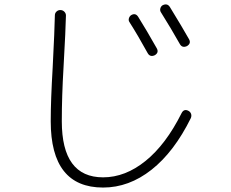

<svg xmlns="http://www.w3.org/2000/svg" viewBox="-20 -800 1040 863"><path d="M570.3 -732.4Q589.8 -743.2 601.6 -723.6Q637.7 -666 684.6 -583Q695.3 -563.5 675.8 -551.8Q654.3 -542 643.6 -561.5Q599.6 -641.6 561.5 -701.2Q556.6 -709 559.6 -718.3Q562.5 -727.5 570.3 -732.4ZM710.9 -776.4Q732.4 -787.1 744.1 -767.6Q799.8 -676.8 830.1 -623Q839.8 -604.5 820.3 -592.8Q798.8 -583 788.1 -602.5Q749 -671.9 703.1 -745.1Q698.2 -752.9 700.7 -762.2Q703.1 -771.5 710.9 -776.4ZM443.4 43Q208 43 208 -254.9Q208 -347.7 216.8 -497.1Q225.6 -670.9 226.6 -730.5Q226.6 -741.2 233.9 -748Q241.2 -754.9 251 -754.9Q261.7 -754.9 269 -747.6Q276.4 -740.2 276.4 -730.5Q275.4 -672.9 265.6 -498Q257.8 -367.2 257.8 -254.9Q257.8 -2.9 443.4 -2.9Q543 -2.9 634.3 -76.7Q725.6 -150.4 795.9 -291Q806.6 -312.5 827.1 -301.8Q835.9 -296.9 838.9 -288.1Q841.8 -279.3 837.9 -269.5Q762.7 -117.2 661.1 -37.1Q559.6 43 443.4 43Z"/></svg>

Font: Rounded Mgen+ 2m light
Style: Regular
Weight: 200
Designer: [Source Han Sans]
Ryoko NISHIZUKA  (kana & ideographs); Paul D. Hunt (Latin, Greek & Cyrillic); Wenlong ZHANG  (bopomofo
Version: Version 1.059.20150602